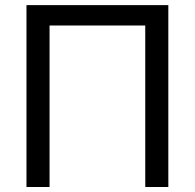

<svg xmlns="http://www.w3.org/2000/svg" viewBox="-20 -748 779 768"><path d="M653.3 -727.5V0H561V-646H178.2V0H85.9V-727.5Z"/></svg>

Font: Inter 16pt
Style: Regular
Weight: 400
Version: Version 4.001;git-66647c0bb